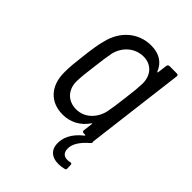

<svg xmlns="http://www.w3.org/2000/svg" viewBox="-204 -613 898 898"><g transform="rotate(45 245.0 -164.0)"><path d="M379 140C351 147 326 139 325 106C323 74 347 40 380 12C385 8 388 3 388 1C388 0 386 -1 386 -3L447 -496C448 -502 444 -506 438 -506H389C383 -506 379 -502 378 -496L372 -449C372 -445 369 -444 367 -448C350 -491 313 -514 261 -514C175 -514 111 -455 91 -371C82 -340 76 -296 71 -253C66 -210 61 -168 62 -138C61 -51 111 8 196 8C248 8 291 -16 320 -58C322 -62 325 -61 324 -57L318 -10C318 -4 321 0 327 0H337C340 0 341 3 338 5C287 45 271 88 274 126C279 189 342 191 381 181C387 180 391 177 390 170L389 147C389 141 385 138 379 140ZM333 -150C320 -96 279 -54 223 -54C167 -54 131 -94 132 -150C133 -177 135 -201 142 -253C148 -305 152 -329 157 -356C170 -411 215 -452 272 -452C327 -452 360 -411 358 -356C357 -329 355 -305 348 -252C342 -201 338 -177 333 -150Z"/></g></svg>

Font: Barlow Semi Condensed
Style: Italic
Weight: 400
Width: 4
Italic angle: -7°
Designer: Jeremy Tribby
Foundry: Tribby Type
Version: Version 1.422;hotconv 1.0.109;makeotfexe 2.5.65596